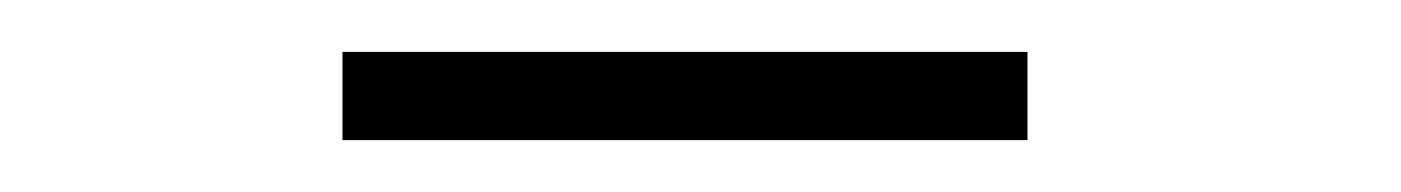

<svg xmlns="http://www.w3.org/2000/svg" viewBox="-20 -345 540 74"><path d="M112 -291V-325H376V-291Z"/></svg>

Font: Xanh Mono
Style: Regular
Weight: 400
Monospace: yes
Designer: Lam Bao, Duy Dao
Foundry: Yellow Type Foundry
Version: Version 3.101; ttfautohint (v1.8.3)